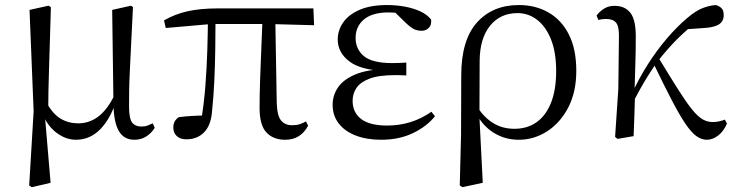

<svg xmlns="http://www.w3.org/2000/svg" viewBox="-20 -551 2981 777"><path d="M98.1 199.8 116.1 -100.8 99.5 -510.9 176.5 -528 185.9 -521.8Q183.7 -440.4 181.7 -378.9Q179.7 -317.5 178.3 -269.3Q176.9 -221.2 176 -181.2Q175.1 -141.2 175.1 -101.7L161.7 -82.8L184.7 188.8L108.5 206.6ZM523.5 14.6Q482.5 14.6 461.8 -19.3Q441.1 -53.3 439.2 -125.3V-128.5L434 -510.9L510.3 -528L518.1 -521.8Q513.7 -435.6 510.7 -372.5Q507.7 -309.5 505.4 -263.6Q503.1 -217.8 502.7 -183.5Q502.3 -149.2 502.3 -119.2Q502.3 -70.5 515 -54.7Q527.7 -38.9 552.7 -38.9Q567.1 -38.9 577.8 -43.1Q588.4 -47.3 598 -52L606.1 -33.6Q594.2 -13.7 573.1 0.5Q552 14.6 523.5 14.6ZM287.6 14.6Q245.3 14.6 206.7 -15.3Q168.1 -45.3 150.7 -96.8H148.5L167.8 -136.8Q193.6 -89.2 225.8 -70.5Q258.1 -51.8 296.3 -51.8Q341.9 -51.8 378.6 -79.9Q415.3 -108 444 -167.6L456.6 -155.4H454.2Q430.3 -74.8 387.9 -30.1Q345.5 14.6 287.6 14.6Z M734 12.8Q709.1 12.8 695.3 -0.4Q681.4 -13.7 681.4 -34.1Q681.4 -49.2 686.9 -59.2Q692.4 -69.2 703.1 -76.7Q727.6 -80.1 755.7 -81.8Q783.7 -83.5 817 -83.6L793.1 -56.8Q805.7 -131.3 811.2 -204.1Q816.7 -276.8 818.9 -346.5Q821.1 -416.2 821.6 -482H852.2Q852.2 -419.6 851.2 -354.8Q850.2 -290 847.4 -226Q844.6 -162 838.2 -101.6Q834 -44.2 806.2 -15.7Q778.4 12.8 734 12.8ZM650.8 -437.7 643.8 -468.5Q688.4 -494.2 739.7 -505.6Q791 -517 862.1 -517H1248.3L1251.1 -448.9L1063.6 -454H837.8ZM1134 14.6Q1086.2 14.6 1058.3 -14.8Q1030.5 -44.3 1030.5 -114.1Q1030.5 -163.3 1032.4 -222.9Q1034.4 -282.5 1037.3 -348.6Q1040.2 -414.7 1042.6 -482H1094L1100 -131.8Q1102 -81.3 1118 -62.8Q1134.1 -44.2 1161.9 -44.2Q1180.9 -44.2 1193.4 -48.5Q1205.9 -52.8 1218.3 -59.8L1226.9 -42.5Q1212.7 -15 1189.5 -0.2Q1166.4 14.6 1134 14.6Z M1522.3 14.6Q1464 14.6 1419.7 -2.5Q1375.3 -19.6 1350.7 -51.5Q1326.1 -83.4 1326.1 -126.7Q1326.1 -165.3 1347.9 -197.3Q1369.7 -229.3 1417.5 -249.5Q1465.3 -269.8 1542.7 -271.6V-263.4Q1439.9 -266.8 1393.3 -302.9Q1346.7 -339 1346.7 -390.7Q1346.7 -428.3 1368.7 -460Q1390.6 -491.8 1435.1 -511.2Q1479.6 -530.6 1546.8 -530.6Q1582.9 -530.6 1617.4 -524.4Q1652 -518.1 1680.3 -505.3Q1708.6 -492.4 1724.6 -471.9Q1727.2 -450.8 1715.8 -438.7Q1704.5 -426.5 1686.6 -426.5Q1669.7 -426.5 1656.7 -432.4Q1643.7 -438.4 1623.9 -456.8L1566.6 -512.6L1622.7 -511.5L1632 -491.9Q1606.4 -496.3 1588.7 -498.5Q1571.1 -500.7 1551.7 -500.7Q1487 -500.7 1453 -472.4Q1419.1 -444.1 1419.1 -397.6Q1419.1 -351.6 1453 -323.6Q1486.8 -295.7 1568.2 -295.7Q1580.3 -295.7 1593.2 -296.2Q1606.1 -296.7 1624.3 -297.7V-245.7Q1604.9 -246.9 1595.4 -246.9Q1586 -246.9 1577.6 -246.9Q1512.1 -246.9 1475.1 -232.6Q1438.1 -218.4 1422.6 -195.2Q1407 -172 1407 -143.3Q1407 -95.8 1441.7 -69.3Q1476.4 -42.9 1546.6 -42.9Q1597.3 -42.9 1642.3 -57.2Q1687.3 -71.5 1725.9 -98.8L1740.3 -80.5Q1706.8 -38.9 1650.8 -12.1Q1594.9 14.6 1522.3 14.6Z M1840.6 199.6 1845.8 -5.5 1846.6 -245.2Q1846.6 -388.7 1909.9 -459.6Q1973.3 -530.6 2080 -530.6Q2146.7 -530.6 2199.2 -500.8Q2251.7 -471 2281.9 -411.9Q2312.2 -352.7 2312.2 -264.3Q2312.2 -178.8 2279.7 -116.2Q2247.2 -53.6 2194.1 -19.5Q2141 14.6 2079.2 14.6Q2022.7 14.6 1976.5 -14.7Q1930.4 -44.1 1904.4 -97.7H1901L1914.8 -113.1Q1941.3 -73.6 1977.9 -51.7Q2014.6 -29.8 2061.7 -29.8Q2114.4 -29.8 2152.1 -56.9Q2189.8 -83.9 2210.3 -136.1Q2230.7 -188.2 2230.7 -263.1Q2230.7 -339.4 2209.8 -391.7Q2188.8 -443.9 2153.5 -471Q2118.2 -498 2074.3 -498Q2004.8 -498 1963.4 -447.1Q1922.1 -396.2 1921.1 -306.4L1920.3 -94.1L1919.8 -84.8L1933.7 188.8L1851.2 206.4Z M2479 11.1 2469.2 3.1 2482.3 -191.8 2484.8 -402.2Q2485.6 -443.1 2473.6 -458.6Q2461.6 -474.2 2433.2 -474.2Q2424.6 -474.2 2417 -473.3Q2409.3 -472.4 2401.5 -470.4L2394.1 -488Q2405.4 -503.6 2423.7 -515.5Q2442 -527.4 2466.6 -527.4Q2509.5 -527.4 2531.7 -498.4Q2553.9 -469.3 2552.9 -397.8Q2552.9 -346.1 2551.1 -289.8Q2549.3 -233.4 2547.8 -177.6L2550 -174.4Q2548.8 -130 2547.4 -86.7Q2546.1 -43.4 2544.1 0ZM2537.7 -128.6 2523.1 -155.3H2530.2L2537.1 -171Q2565 -232.9 2601.3 -289.9Q2637.5 -346.8 2678.6 -395.1Q2719.8 -443.4 2761.1 -478.1Q2795.9 -507.7 2823.9 -518.4Q2851.8 -529 2876.7 -530.6Q2889.6 -527.2 2899.2 -518.5Q2908.7 -509.8 2908.7 -489.9Q2908.7 -464.7 2889.8 -452.6Q2870.9 -440.5 2833.1 -437.9L2743.1 -431.6L2815.1 -474.7Q2770.4 -441.2 2727.4 -399.5Q2684.4 -357.7 2639.8 -300.4L2634.2 -293.4Q2616.3 -266.1 2601.9 -243.4Q2587.6 -220.8 2572.8 -194.4Q2558 -168.1 2537.7 -128.6ZM2840.4 14.6Q2818.6 14.6 2797.9 -0.4Q2777.3 -15.4 2753.6 -50.5Q2729.8 -85.6 2698.6 -145.5Q2667.4 -205.4 2623.8 -295.8L2645 -317.2Q2692.7 -238.7 2724.9 -188Q2757 -137.3 2780.2 -108.6Q2803.4 -79.9 2822.8 -68.5Q2842.2 -57.1 2864.3 -57.1Q2879 -57.1 2891.9 -60.3Q2904.9 -63.4 2913.5 -67L2921.9 -50.7Q2908.1 -19.1 2885.9 -2.2Q2863.7 14.6 2840.4 14.6Z"/></svg>

Font: Noto Serif HK
Style: Regular
Weight: 200
Designer: Ryoko NISHIZUKA 西塚涼子 (kana & ideographs); Frank Grießhammer (Latin, Greek & Cyrillic); Wenlong ZHANG 张文龙 (bopomofo); San
Foundry: Adobe
Version: Version 2.001;hotconv 1.1.0;makeotfexe 2.6.0